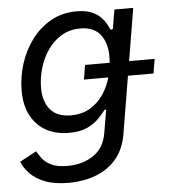

<svg xmlns="http://www.w3.org/2000/svg" viewBox="-54 -602 766 867"><g transform="rotate(-5 329.0 -168.5)"><path d="M222.7 215.8Q159.7 215.8 117.2 199.5Q74.7 183.1 49.3 157Q23.9 130.9 12.2 102.1L87.9 61Q96.2 75.7 109.9 94Q123.5 112.3 150.4 125.7Q177.2 139.2 224.6 139.2Q292 139.2 341.3 106.2Q390.6 73.2 401.9 6.3L419.9 -100.1L412.1 -98.1Q399.9 -82 379.9 -61Q359.9 -40 327.1 -24.4Q294.4 -8.8 243.2 -8.8Q185.1 -8.8 140.9 -33Q96.7 -57.1 71.8 -103.5Q46.9 -149.9 46.9 -216.3Q46.9 -278.8 65.9 -338.6Q85 -398.4 121.1 -446.8Q157.2 -495.1 208.5 -523.9Q259.8 -552.7 324.2 -552.7Q364.7 -552.7 391.1 -542Q417.5 -531.2 433.3 -515.1Q449.2 -499 457.8 -482.9Q466.3 -466.8 471.2 -456.1L481.4 -458.5L496.1 -545.9H581.5L487.8 17.1Q476.1 87.4 438 131.1Q399.9 174.8 344 195.3Q288.1 215.8 222.7 215.8ZM259.3 -86.9Q309.6 -86.9 346.4 -108.9Q383.3 -130.9 407.5 -167.2Q431.6 -203.6 443.4 -247.8Q455.1 -292 455.1 -336.9Q455.1 -399.4 425.3 -436.8Q395.5 -474.1 334.5 -474.1Q287.1 -474.1 250 -452.1Q212.9 -430.2 187.3 -393.3Q161.6 -356.4 148.4 -311.5Q135.3 -266.6 135.3 -221.2Q135.3 -160.2 166 -123.5Q196.8 -86.9 259.3 -86.9ZM331.5 -242.7 342.3 -308.1H657.7L647 -242.7Z"/></g></svg>

Font: Inter Variable
Style: Italic
Weight: 400
Italic angle: -9.39999°
Designer: Rasmus Andersson
Foundry: rsms
Version: Version 4.001;git-9221beed3